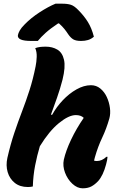

<svg xmlns="http://www.w3.org/2000/svg" viewBox="-20 -1011 640 1041"><path d="M473 -549Q502 -549 524 -531Q546 -513 559 -485Q572 -457 576 -426Q580 -395 573 -369Q557 -313 534 -264.5Q511 -216 495 -160Q494 -156 492.5 -150.5Q491 -145 490 -140Q494 -139 497.5 -138.5Q501 -138 505 -138Q533 -138 557 -161H563Q562 -144 555 -119Q539 -59 512 -29Q494 -10 475 0Q456 10 428 10Q399 10 372.5 -14.5Q346 -39 332.5 -75Q319 -111 326 -145Q337 -194 365.5 -254Q394 -314 434 -372Q419 -387 391 -387Q353 -387 300 -344Q247 -301 196 -218Q181 -168 170.5 -114Q160 -60 158 0Q146 3 131 3Q88 3 60 -19.5Q32 -42 21.5 -78Q11 -114 20 -155Q37 -229 57.5 -290Q78 -351 99.5 -407Q121 -463 140 -522Q159 -581 173 -651Q178 -675 179 -702.5Q180 -730 171 -750Q185 -755 198.5 -756.5Q212 -758 228 -758Q264 -758 291 -742Q318 -726 327 -687Q336 -648 319 -579Q306 -529 289.5 -482Q273 -435 256 -389H263Q286 -431 320.5 -467.5Q355 -504 395 -526.5Q435 -549 473 -549ZM281 -991H317Q346 -991 364.5 -985Q383 -979 405 -956Q435 -926 456 -892.5Q477 -859 489 -812Q474 -799 457 -794Q440 -789 420 -789Q392 -789 377.5 -797.5Q363 -806 350 -825Q341 -839 329.5 -853.5Q318 -868 300 -884H295Q253 -856 227.5 -833Q202 -810 185 -789H149Q73 -789 77 -820Q79 -831 87 -845.5Q95 -860 114 -879Q148 -914 195 -944.5Q242 -975 281 -991Z"/></svg>

Font: Recursive Mn Csl St XBd
Style: Italic
Weight: 800
Italic angle: -15°
Monospace: yes
Version: Version 1.079;hotconv 1.0.112;makeotfexe 2.5.65598; ttfautoh